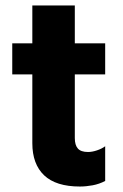

<svg xmlns="http://www.w3.org/2000/svg" viewBox="-20 -665 453 705"><path d="M273.4 19.9Q185.4 19.9 142 -21.3Q98.7 -62.6 98.7 -139.2V-391.7H25V-506H98.7V-644.9H254.7V-506H366.2V-391.7H254.7V-158Q254.7 -132.1 266 -119.5Q277.2 -106.9 303.2 -106.9Q318.4 -106.9 336.1 -112.9Q353.8 -118.8 366.2 -128V-0.5Q344.5 10.8 320.2 15.4Q295.9 19.9 273.4 19.9Z"/></svg>

Font: Maven Pro
Style: Regular
Weight: 400
Designer: Joe Prince
Foundry: Joe Prince
Version: Version 2.103